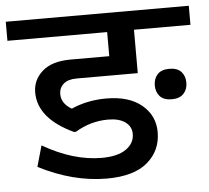

<svg xmlns="http://www.w3.org/2000/svg" viewBox="-62 -677 785 721"><g transform="rotate(-5 330.0 -316.0)"><path d="M641.1 -339.4Q641.1 -314.5 626 -298.3Q610.8 -282.2 581.5 -282.2Q551.3 -282.2 536.6 -298.3Q522 -314.5 522 -339.4Q522 -364.3 536.6 -380.6Q551.3 -397 581.5 -397Q611.8 -397 626.5 -380.9Q641.1 -364.7 641.1 -339.4ZM312.5 -6.8Q186 -6.8 56.2 -73.2L78.6 -152.3Q193.4 -85.9 299.8 -85.9Q360.4 -85.9 392.1 -108.2Q423.8 -130.4 423.8 -165.5Q423.8 -193.4 400.6 -210.2Q377.4 -227.1 335.9 -227.1Q270 -227.1 211.9 -191.9H204.6Q72.3 -253.9 72.3 -352.1Q72.3 -399.4 108.6 -431.6Q145 -463.9 215.3 -463.9H361.3V-554.7H-14.6V-626.5H675.3V-554.7H462.4V-391.1H231.9Q199.2 -391.1 182.4 -376.2Q165.5 -361.3 165.5 -337.9Q165.5 -302.2 204.1 -279.8Q264.2 -306.6 335.9 -306.6Q421.4 -306.6 469.5 -266.6Q517.6 -226.6 517.6 -164.1Q517.6 -94.7 466.3 -50.8Q415 -6.8 312.5 -6.8Z"/></g></svg>

Font: Khula Semibold
Style: Regular
Weight: 600
Designer: Erin McLaughlin, Steve Matteson
Version: Version 1.000;PS 1.0;hotconv 1.0.72;makeotf.lib2.5.5900